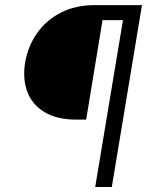

<svg xmlns="http://www.w3.org/2000/svg" viewBox="-20 -748 593 768"><path d="M536.6 -667.5H390.1L324.7 -269.5H283.7Q206.5 -270 157.5 -299.8Q108.4 -329.6 89.1 -381.3Q69.8 -433.1 80.6 -499Q92.3 -564.5 128.7 -616Q165 -667.5 223.4 -697.5Q281.7 -727.5 358.9 -727.5H546.4ZM360.8 0 481.9 -727.5H547.9L427.2 0Z"/></svg>

Font: Inter Tight Light
Style: Italic
Weight: 300
Italic angle: -9.39999°
Designer: Rasmus Andersson
Foundry: rsms
Version: Version 3.004